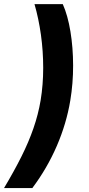

<svg xmlns="http://www.w3.org/2000/svg" viewBox="-59 -787 438 948"><path d="M-39.1 141.6Q10.7 58.1 46.9 -14.2Q83 -86.4 106.4 -154.3Q129.9 -222.2 141.6 -291.5Q154.3 -369.1 154.3 -451.9Q154.3 -534.7 143.1 -615.2Q131.8 -695.8 111.3 -766.6H251Q275.9 -710.4 288.8 -631.3Q301.8 -552.2 302 -464.1Q302.2 -376 288.1 -291Q269 -176.3 221.4 -66.2Q173.8 43.9 100.6 141.6Z"/></svg>

Font: Inter 20pt
Style: Bold Italic
Weight: 700
Italic angle: -9.3988°
Version: Version 4.001;git-66647c0bb